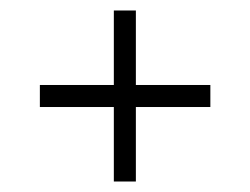

<svg xmlns="http://www.w3.org/2000/svg" viewBox="-20 -436 476 366"><path d="M197 -90V-232H56V-274H197V-416H239V-274H381V-232H239V-90Z"/></svg>

Font: Saira UltraCondensed Light
Style: Regular
Weight: 300
Width: 1
Designer: Hector Gatti with collaboration of the Omnibus-Type team
Foundry: Omnibus-Type
Version: Version 1.101